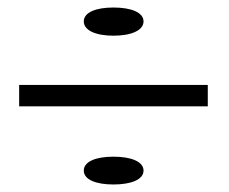

<svg xmlns="http://www.w3.org/2000/svg" viewBox="-20 -589 610 511"><path d="M31 -306H533V-363H31ZM203 -135C203 -111 235 -98 282 -98C329 -98 362 -111 362 -135C362 -159 329 -172 282 -172C235 -172 203 -159 203 -135ZM203 -532C203 -508 235 -494 282 -494C329 -494 362 -508 362 -532C362 -556 329 -569 282 -569C235 -569 203 -556 203 -532Z"/></svg>

Font: Aerodynamic
Style: Regular
Weight: 500
Designer: Google
Version: Version 2.000980; 2014